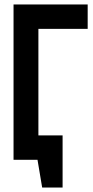

<svg xmlns="http://www.w3.org/2000/svg" viewBox="-20 -720 419 865"><path d="M98 -110V0H149L170 125H262V-110ZM41 0H153V-590H375V-700H41Z"/></svg>

Font: Advent Pro
Style: Bold
Weight: 700
Designer: VivaRado, Andreas Kalpakidis
Foundry: VivaRado, Andreas Kalpakidis
Version: Version 3.000